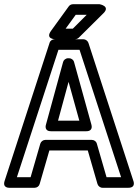

<svg xmlns="http://www.w3.org/2000/svg" viewBox="-48 -865 655 910"><path d="M363 -795 297 -729H263L311 -795ZM442 -802C477 -836 424 -845 424 -845H298C291 -845 283 -842 278 -835L194 -719C165 -679 214 -679 214 -679H307C312 -679 320 -681 325 -686ZM194 -243H361C364 -243 394 -242 385 -275L303 -571C300 -582 290 -589 279 -589H275C263 -589 253 -580 251 -571L170 -275C169 -272 160 -243 194 -243ZM227 -293 277 -477 328 -293ZM457 -25 411 -184C408 -195 398 -202 387 -202H167C156 -202 146 -194 143 -184L97 -25H32L229 -629H329L526 -25ZM414 7C417 17 427 25 438 25H560C598 25 584 -8 584 -8L371 -662C368 -671 358 -679 347 -679H211C201 -679 190 -673 187 -662L-26 -8C-38 28 -2 25 -2 25H116C127 25 137 18 140 7L186 -152H368Z"/></svg>

Font: Falling Sky
Style: Ou
Weight: 400
Designer: Paul D. Hunt
Foundry: Adobe Systems Incorporated
Version: Version 1.02